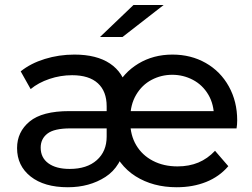

<svg xmlns="http://www.w3.org/2000/svg" viewBox="-20 -758 1029 783"><path d="M49.6 -154Q49.6 -220.1 100.8 -262.5Q152 -304.9 262.7 -304.9H429.6V-234.4H266.9Q200.9 -234.4 173.4 -213.1Q145.9 -191.9 145.9 -155.9Q145.9 -114.9 177.3 -92Q208.7 -69.1 264.3 -69.1Q334.4 -69.1 374.7 -104.9Q415 -140.6 415 -201.1V-324.3Q415 -385.6 379.1 -418.4Q343.1 -451.3 274.1 -451.3Q226.7 -451.3 181.6 -436.1Q136.6 -420.9 105 -394.7L64.4 -467Q104.9 -499.6 162.6 -517.5Q220.3 -535.4 283.4 -535.4Q373.9 -535.4 428.5 -498.9Q483.1 -462.4 498.4 -392L451.7 -397.6Q482.9 -461.3 544.1 -498.4Q605.3 -535.4 683.3 -535.4Q758.9 -535.4 819 -501.2Q879.1 -467 913.2 -405.6Q947.3 -344.1 947.3 -267.7Q947.3 -249.4 944.7 -234.4H492.7V-304.9H893.4L852.9 -278.4Q852.9 -332.6 829.5 -372.1Q806.1 -411.6 766.8 -432.3Q727.4 -453 682.4 -453Q637.4 -453 598.1 -432.3Q558.9 -411.6 535.1 -371.2Q511.3 -330.9 511.3 -275.9V-259.9Q511.3 -207 535.4 -166.1Q559.6 -125.1 603.4 -102.3Q647.1 -79.4 704 -79.4Q751 -79.4 788.9 -95.1Q826.7 -110.9 856.9 -143.1L911.1 -80.3Q874.6 -37.6 820.7 -16Q766.9 5.6 700.6 5.6Q604 5.6 532.9 -39.2Q461.7 -84 429.9 -174.4L492.6 -173.3Q475.1 -78.3 409.9 -36.4Q344.7 5.6 256.6 5.6Q160.3 5.6 104.9 -38.2Q49.6 -82 49.6 -154ZM524.3 -737.6H647.4L479.4 -607H387.7Z"/></svg>

Font: iiserrat Thin
Style: Regular
Weight: 100
Designer: Akira Ohta
Foundry: Akira Ohta
Version: Version 1.200;Glyphs 3.3.1 (3343)